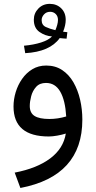

<svg xmlns="http://www.w3.org/2000/svg" viewBox="-20 -688 484 970"><path d="M316.4 -492.7Q306.2 -493.2 298.8 -493.9Q291.5 -494.6 281.7 -495.6Q231.9 -426.3 107.4 -419.4L101.1 -457Q149.9 -461.4 187.5 -473.4Q225.1 -485.4 242.7 -503.9Q208.5 -506.3 179.7 -526.4Q150.9 -546.4 150.9 -588.4Q150.9 -621.1 173.8 -644.8Q196.8 -668.5 231.4 -668.5Q266.1 -668.5 289.1 -646.2Q312 -624 312 -587.9Q312 -560.5 298.8 -527.8Q305.7 -526.9 320.3 -525.4ZM259.8 -535.6Q265.1 -547.9 269 -561.8Q272.9 -575.7 272.9 -587.4Q272.9 -606 261.5 -617.2Q250 -628.4 233.4 -628.4Q214.4 -628.4 202.4 -615.2Q190.4 -602.1 190.4 -586.4Q190.4 -561.5 211.2 -551.8Q231.9 -542 259.8 -535.6ZM396 -83.5Q396 201.7 83 261.7L54.2 184.1Q166.5 162.6 233.4 112.5Q300.3 62.5 312.5 -13.2Q293.9 -7.3 269.5 -2.9Q245.1 1.5 226.6 1.5Q48.3 1.5 48.3 -149.9Q48.3 -186 59.3 -222.4Q70.3 -258.8 91.6 -289.3Q112.8 -319.8 143.6 -338.4Q174.3 -356.9 213.4 -356.9Q259.8 -356.9 294.2 -334Q328.6 -311 351.1 -272Q373.5 -232.9 384.8 -184.1Q396 -135.3 396 -83.5ZM229 -86.9Q272 -86.9 314.5 -99.6Q309.6 -181.6 284.2 -225.3Q258.8 -269 212.4 -269Q180.2 -269 162.4 -249Q144.5 -229 137.5 -201.9Q130.4 -174.8 130.4 -152.8Q130.4 -117.2 154.8 -102.1Q179.2 -86.9 229 -86.9Z"/></svg>

Font: Vazirmatn UI NL
Style: Regular
Weight: 400
Designer: Saber Rastikerdar
Foundry: Saber Rastikerdar
Version: Version 33.003